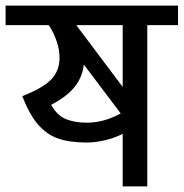

<svg xmlns="http://www.w3.org/2000/svg" viewBox="-30 -667 657 687"><path d="M607 -647V-577H497V0H409V-188Q377 -172 342.5 -164.5Q308 -157 281 -157Q220 -157 179 -171Q138 -185 106.5 -221Q75 -257 50 -323Q126 -353 154.5 -384Q183 -415 183 -460Q183 -516 145 -577H-10V-647ZM409 -577H243L409 -356ZM281 -228Q341 -228 402 -261L270 -436Q265 -391 237 -356Q209 -321 153 -292Q174 -254 205.5 -241Q237 -228 281 -228Z"/></svg>

Font: Biryani
Style: Regular
Weight: 400
Designer: Dan Reynolds and Mathieu Réguer
Foundry: Dan Reynolds and Mathieu Réguer
Version: Version 1.004; ttfautohint (v1.1) -l 5 -r 5 -G 72 -x 0 -D la